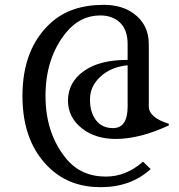

<svg xmlns="http://www.w3.org/2000/svg" viewBox="-20 -567 745 797"><path d="M460.4 9.8Q377 9.8 321.3 -33.2Q262.2 -79.1 262.2 -149.4Q262.2 -226.1 330.1 -273.4Q394 -318.4 509.8 -318.4V-383.8Q509.8 -443.8 476.6 -474.6Q445.8 -502.9 396.5 -502.9Q313 -502.9 255.4 -433.1Q168.9 -328.1 168.9 -168.5Q168.9 -14.6 253.4 89.8Q314.9 166 419.4 166Q503.4 166 573.7 104L605.5 134.8Q522.9 210 397.9 210Q272.9 210 190.4 134.8Q73.2 27.8 73.2 -168.5Q73.2 -364.7 190.4 -471.7Q272.9 -546.9 410.2 -546.9Q484.9 -546.9 533.7 -511.7Q597.7 -465.8 597.7 -383.3V-125.5Q597.7 -79.1 680.7 -53.2V-46.4Q559.6 9.8 460.4 9.8ZM509.8 -295.9Q440.9 -290 395 -247.1Q353.5 -208 353.5 -153.8Q353.5 -101.1 377.9 -68.8Q402.8 -35.2 449.2 -35.2Q509.8 -35.2 509.8 -125Z"/></svg>

Font: Modern Antiqua
Style: Book
Weight: 400
Designer: Wojciech Kalinowski "wmk69" (wmk69@o2.pl)
Foundry: Wojciech Kalinowski "wmk69" (wmk69@o2.pl)
Version: Version 3.1.0; 2021-05-28